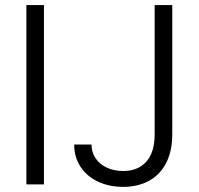

<svg xmlns="http://www.w3.org/2000/svg" viewBox="-20 -727 783 757"><path d="M153.3 0H84V-707H153.3ZM659.2 -707V-198.2Q659.2 -130.9 635 -84.2Q610.8 -37.6 567.1 -13.9Q523.4 9.8 465.8 9.8Q410.2 9.8 366.2 -11Q322.3 -31.7 297.4 -69.6Q272.5 -107.4 272.5 -157.2H340.8Q340.8 -126.5 356.9 -102.8Q373 -79.1 401.6 -65.9Q430.2 -52.7 465.8 -52.7Q523.4 -52.7 556.6 -89.4Q589.8 -126 589.8 -198.2V-707Z"/></svg>

Font: Pretendard Light
Style: Regular
Weight: 300
Designer: Base glyphs from Inter by Rasmus Andersson; Hangeul glyphs from Noto Sans CJK(Source Han Sans) by Jang Soo-young and Kan
Foundry: Kil Hyung-jin
Version: Version 1.309